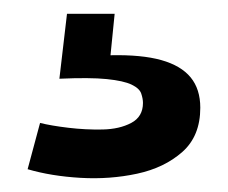

<svg xmlns="http://www.w3.org/2000/svg" viewBox="-20 -26 330 278"><path d="M20 219 38 152Q54 156 79 159Q104 162 128.5 161.5Q153 161 170 152Q187 143 187 123Q187 117 184.5 109.5Q182 102 170.5 96.5Q159 91 134.5 88.5Q110 86 66 88L77 -6H146L140 54Q185 53 213.5 61Q242 69 256 86Q270 103 270 130Q270 171 244 194Q218 217 178.5 225.5Q139 234 96.5 231.5Q54 229 20 219Z"/></svg>

Font: Bricolage Grotesque SemiBold
Style: Regular
Weight: 600
Designer: Mathieu Triay
Foundry: Atelier Triay
Version: Version 1.000;gftools[0.9.30]